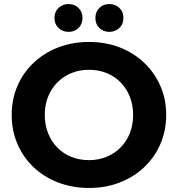

<svg xmlns="http://www.w3.org/2000/svg" viewBox="-20 -920 882 952"><path d="M422 12Q339 12 268.5 -15Q198 -42 146.5 -91Q95 -140 66.5 -206Q38 -272 38 -350Q38 -428 66.5 -494Q95 -560 147 -609Q199 -658 269 -685Q339 -712 421 -712Q504 -712 573.5 -685Q643 -658 694.5 -609Q746 -560 775 -494.5Q804 -429 804 -350Q804 -272 775 -205.5Q746 -139 694.5 -90.5Q643 -42 573.5 -15Q504 12 422 12ZM421 -126Q468 -126 507.5 -142Q547 -158 577 -188Q607 -218 623.5 -259Q640 -300 640 -350Q640 -400 623.5 -441Q607 -482 577.5 -512Q548 -542 508 -558Q468 -574 421 -574Q374 -574 334.5 -558Q295 -542 265 -512Q235 -482 218.5 -441Q202 -400 202 -350Q202 -301 218.5 -259.5Q235 -218 264.5 -188Q294 -158 334 -142Q374 -126 421 -126ZM522 -762Q493 -762 473 -781Q453 -800 453 -831Q453 -862 473 -881Q493 -900 522 -900Q551 -900 571.5 -881Q592 -862 592 -831Q592 -800 571.5 -781Q551 -762 522 -762ZM320 -762Q291 -762 270.5 -781Q250 -800 250 -831Q250 -862 270.5 -881Q291 -900 320 -900Q349 -900 369 -881Q389 -862 389 -831Q389 -800 369 -781Q349 -762 320 -762Z"/></svg>

Font: MOST Montserrat
Style: Bold
Weight: 700
Designer: Julieta Ulanovsky
Foundry: Julieta Ulanovsky
Version: Version 8.000;March 11, 2024;FontCreator 15.0.0.2926 64-bit